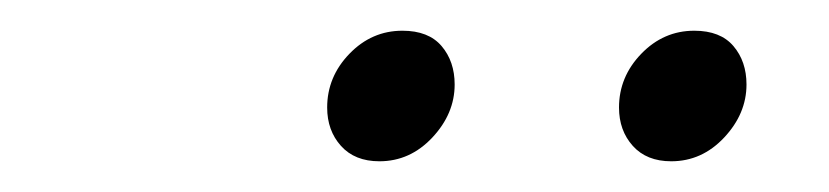

<svg xmlns="http://www.w3.org/2000/svg" viewBox="-20 -690 540 125"><path d="M193 -620Q193 -640 207.5 -655Q222 -670 242 -670Q259 -670 267.5 -660Q276 -650 276 -635Q276 -616 261.5 -600.5Q247 -585 227 -585Q211 -585 202 -595Q193 -605 193 -620ZM383 -620Q383 -640 397.5 -655Q412 -670 432 -670Q449 -670 457.5 -660Q466 -650 466 -635Q466 -616 451.5 -600.5Q437 -585 417 -585Q401 -585 392 -595Q383 -605 383 -620Z"/></svg>

Font: Radio Canada Condensed Light
Style: Italic
Weight: 300
Width: 3
Italic angle: -12°
Designer: Charles Daoud, Etienne Aubert Bonn, Alexandre Saumier Demers, Jacques Le Bailly
Foundry: Radio-Canada
Version: Version 2.104; ttfautohint (v1.8.4.7-5d5b);gftools[0.9.28.de